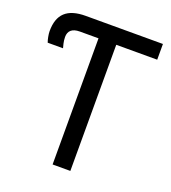

<svg xmlns="http://www.w3.org/2000/svg" viewBox="-131 -811 807 908"><g transform="rotate(20 272.0 -357.0)"><path d="M327.1 0V-634.8H533.2V-713.9H145C51.8 -713.9 8.8 -673.3 8.8 -587.9C8.8 -572.3 13.7 -547.4 19 -533.2H96.2C93.8 -542.5 86.9 -564 86.9 -586.9C86.9 -617.7 105.5 -634.8 144 -634.8H237.8V0Z"/></g></svg>

Font: Avrile Sans
Style: Regular
Weight: 400
Designer: Monotype Design Team, Google (font), Stefan Peev (BGR Cyrillic), Cristiano Sobral (main changes)
Foundry: The Avrile Sans Project Authors
Version: Version 3.110